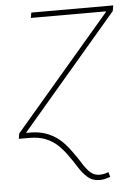

<svg xmlns="http://www.w3.org/2000/svg" viewBox="-53 -570 586 815"><g transform="rotate(-5 240.5 -162.5)"><path d="M11.7 0 15.6 -22.5 427.7 -504.9V-506.8H107.4L111.3 -529.3H460.4L456.5 -505.9L45.4 -23.9L40 0ZM338.9 204.1Q308.6 204.1 288.1 186.3Q267.6 168.5 250.7 141.4Q233.9 114.3 213.9 86.9Q197.8 64 177 44.2Q156.2 24.4 127.2 12.2Q98.1 0 56.6 0H28.8L32.7 -22.5H59.1Q105 -22.5 137.7 -8.5Q170.4 5.4 193.4 27.3Q216.3 49.3 232.9 73.2Q253.9 101.6 269 126.2Q284.2 150.9 300.5 166.3Q316.9 181.6 340.3 181.6Q348.6 181.6 358.4 179.9Q368.2 178.2 378.4 173.8L384.3 194.3Q372.1 199.2 360.4 201.7Q348.6 204.1 338.9 204.1Z"/></g></svg>

Font: Inter 24pt Thin
Style: Italic
Weight: 250
Italic angle: -9.3988°
Version: Version 4.001;git-66647c0bb